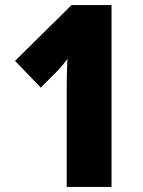

<svg xmlns="http://www.w3.org/2000/svg" viewBox="-20 -734 562 754"><path d="M418 0H242V-369Q242 -398 242.5 -434.5Q243 -471 245 -503Q227 -478 207 -457L140 -390L39 -495L261 -714H418Z"/></svg>

Font: Noto Sans Thai Cond Blk
Style: Regular
Weight: 900
Width: 3
Designer: Monotype Design Team
Foundry: Monotype Imaging Inc.
Version: Version 2.002; ttfautohint (v1.8.4.7-5d5b)